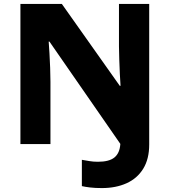

<svg xmlns="http://www.w3.org/2000/svg" viewBox="-20 -734 864 978"><path d="M499 224Q465 224 439.5 221Q414 218 397 214V80Q415 83 435 86.5Q455 90 479 90Q536 90 563 68Q590 46 593 -1L232 -522H228Q230 -498 232 -462Q234 -426 235.5 -388Q237 -350 237 -318V0H84V-714H295L590 -297H594Q592 -320 590.5 -356.5Q589 -393 587.5 -431Q586 -469 586 -498V-714H740V2Q740 76 709.5 125.5Q679 175 624.5 199.5Q570 224 499 224Z"/></svg>

Font: Noto Kufi Arabic ExtraBold
Style: Regular
Weight: 800
Designer: Monotype Design Team, David Williams, Khaled Hosny
Foundry: Google LLC
Version: Version 2.109; ttfautohint (v1.8.4.7-5d5b)